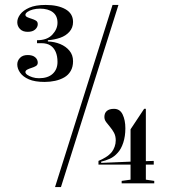

<svg xmlns="http://www.w3.org/2000/svg" viewBox="-20 -743 698 778"><path d="M161 -411Q121 -411 97 -421.5Q73 -432 61.5 -448.5Q50 -465 50 -482Q50 -497 61 -508.5Q72 -520 92 -520Q112 -520 122.5 -511Q133 -502 133 -489Q133 -480 125.5 -475.5Q118 -471 108 -468Q98 -465 90.5 -461Q83 -457 83 -451Q83 -445 91 -439.5Q99 -434 111.5 -430Q124 -426 138 -426Q174 -426 193.5 -444Q213 -462 213 -492Q213 -516 205.5 -533Q198 -550 184 -559Q170 -568 148 -568H130V-580Q171 -580 192 -602.5Q213 -625 213 -651Q213 -679 194 -693.5Q175 -708 142 -708Q127 -708 113.5 -704.5Q100 -701 91.5 -695Q83 -689 83 -683Q83 -677 90.5 -673.5Q98 -670 108 -667Q118 -664 125.5 -659.5Q133 -655 133 -645Q133 -633 122.5 -623.5Q112 -614 92 -614Q72 -614 61 -625.5Q50 -637 50 -653Q50 -669 62 -685Q74 -701 99 -712Q124 -723 165 -723Q215 -723 245.5 -705.5Q276 -688 276 -654Q276 -631 261.5 -614.5Q247 -598 224 -590Q201 -582 174 -580V-575Q201 -574 224 -564.5Q247 -555 261.5 -537.5Q276 -520 276 -495Q276 -472 266.5 -455.5Q257 -439 240.5 -429.5Q224 -420 203.5 -415.5Q183 -411 161 -411ZM379 -76V-91Q394 -97 408.5 -106Q423 -115 433 -127Q440 -136 444.5 -148.5Q449 -161 449 -174Q449 -192 442 -205Q435 -218 426 -228.5Q417 -239 410 -248.5Q403 -258 403 -269Q403 -285 413 -293.5Q423 -302 442 -302Q466 -302 477 -279Q488 -256 488 -223Q488 -191 479.5 -165Q471 -139 457 -124Q443 -108 425.5 -100Q408 -92 390 -88V-83L509 -88V-219L564 -302H571V-90L603 -91V-76H571V-15L605 -10V0H473V-10L509 -15V-76ZM203 15 436 -723H460L227 15Z"/></svg>

Font: Kalnia Thin Medium
Style: Regular
Weight: 500
Version: Version 1.105